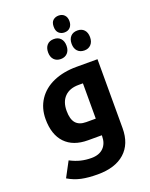

<svg xmlns="http://www.w3.org/2000/svg" viewBox="-196 -964 1018 1303"><g transform="rotate(-20 313.5 -312.0)"><path d="M277.8 240.2Q210 240.2 160.4 229.7Q110.8 219.2 64.9 191.9L123 83Q163.6 104 199.7 112.5Q235.8 121.1 274.9 121.1Q331.5 121.1 362.3 90.1Q393.1 59.1 393.1 4.9V0H293.9Q187 0 129.4 -60.5Q71.8 -121.1 71.8 -232.9Q71.8 -312 111.3 -371.8Q150.9 -431.6 223.1 -463.4Q295.4 -495.1 390.1 -495.1H542V2.9Q542 116.7 472.9 178.5Q403.8 240.2 277.8 240.2ZM393.1 -120.1V-375H360.8Q296.9 -375 261 -338.9Q225.1 -302.7 225.1 -236.8Q225.1 -176.8 249.5 -148.4Q273.9 -120.1 324.2 -120.1ZM394.5 -742.2Q370.6 -742.2 354.2 -757.3Q337.9 -772.5 337.9 -803.2Q337.9 -835 354.2 -849.4Q370.6 -863.8 394.5 -863.8Q420.4 -863.8 436 -847.7Q451.7 -831.5 451.7 -803.2Q451.7 -775.9 436.3 -759Q420.9 -742.2 394.5 -742.2ZM309.6 -581.1Q278.8 -581.1 260.7 -600.3Q242.7 -619.6 242.7 -652.8Q242.7 -686.5 260.5 -705.8Q278.3 -725.1 309.6 -725.1Q340.8 -725.1 358.4 -705.8Q376 -686.5 376 -652.8Q376 -619.6 357.7 -600.3Q339.4 -581.1 309.6 -581.1ZM480 -581.1Q448.7 -581.1 430.7 -600.3Q412.6 -619.6 412.6 -652.8Q412.6 -686.5 430.4 -705.8Q448.2 -725.1 480 -725.1Q510.3 -725.1 528.1 -706.1Q545.9 -687 545.9 -652.8Q545.9 -619.6 527.6 -600.3Q509.3 -581.1 480 -581.1Z"/></g></svg>

Font: Droid Arabic Kufi
Style: Bold
Weight: 700
Designer: Pascal Zoghbi
Foundry: Irfont.ir
Version: Version 1.00 February 28, 2013, initial release